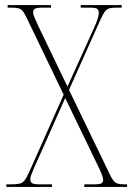

<svg xmlns="http://www.w3.org/2000/svg" viewBox="-20 -734 524 754"><path d="M5 0V-10H19Q43 -10 55.5 -12.5Q68 -15 76 -25Q84 -35 94 -57L230 -362L88 -657Q78 -679 70.5 -689Q63 -699 52.5 -701.5Q42 -704 22 -704H10V-714H180V-704H149Q122 -704 116 -699Q110 -694 110 -685Q110 -677 118 -659.5Q126 -642 137 -618L245 -394L346 -617Q356 -639 362 -655.5Q368 -672 368 -684Q368 -693 362.5 -698.5Q357 -704 334 -704H297V-714H458V-704H439Q421 -704 410.5 -701.5Q400 -699 392.5 -689.5Q385 -680 375 -658L251 -381L407 -58Q417 -36 424.5 -26Q432 -16 442 -13Q452 -10 469 -10H479V0H311V-10H346Q373 -10 379 -14.5Q385 -19 385 -27Q385 -37 377.5 -55Q370 -73 351 -111L236 -349L140 -133Q123 -96 114.5 -76.5Q106 -57 102.5 -47Q99 -37 99 -30Q99 -20 105.5 -15Q112 -10 140 -10H184V0Z"/></svg>

Font: Noto Serif Display Condensed Thin
Style: Regular
Weight: 100
Width: 3
Designer: Monotype Design Team
Foundry: Monotype Imaging Inc.
Version: Version 2.009